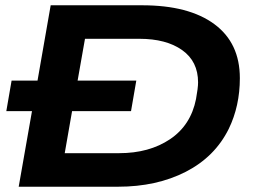

<svg xmlns="http://www.w3.org/2000/svg" viewBox="-20 -707 974 727"><path d="M50.8 0 101.1 -286.1H3.9L23.9 -401.9H122.1L171.9 -687H518.1Q694.8 -687 791.5 -615.7Q888.2 -544.4 888.2 -411.1Q888.2 -305.7 846.2 -219.2Q793.9 -113.3 683.6 -56.6Q573.2 0 426.8 0ZM225.1 -127H431.2Q544.9 -127 623.8 -179.9Q702.6 -232.9 722.2 -332Q730 -374.5 730 -395Q730 -474.6 669.7 -517.3Q609.4 -560.1 507.8 -560.1H301.8L273.9 -401.9H496.1L476.1 -286.1H252.9Z"/></svg>

Font: Archivo Expanded SemiBold
Style: Italic
Weight: 600
Width: 7
Italic angle: -10°
Designer: Hector Gatti
Foundry: Omnibus-Type
Version: Version 2.001